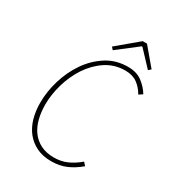

<svg xmlns="http://www.w3.org/2000/svg" viewBox="-200 -960 1000 1092"><g transform="rotate(30 300.0 -414.0)"><path d="M304 12Q248 12 207 -8Q166 -28 138.5 -62.5Q111 -97 97.5 -144Q84 -191 84 -246Q84 -318 106.5 -393.5Q129 -469 171.5 -531Q214 -593 275.5 -632.5Q337 -672 416 -672Q472 -672 508.5 -645Q545 -618 568 -580L544 -564Q524 -600 492.5 -623Q461 -646 414 -646Q342 -646 286 -608.5Q230 -571 192 -513Q154 -455 134 -385.5Q114 -316 114 -252Q114 -202 125 -158.5Q136 -115 159.5 -83Q183 -51 219.5 -32.5Q256 -14 306 -14Q353 -14 391.5 -31Q430 -48 468 -80L486 -60Q444 -25 401 -6.5Q358 12 304 12ZM292 -710 278 -726 414 -840H442L538 -726L522 -712L428 -812H424Z"/></g></svg>

Font: Source Code Pro ExtraLight
Style: Italic
Weight: 200
Italic angle: -11°
Monospace: yes
Designer: Paul D. Hunt, Teo Tuominen
Foundry: Adobe Systems Incorporated
Version: Version 1.050;PS 1.000;hotconv 16.6.51;makeotf.lib2.5.65220